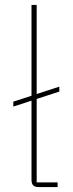

<svg xmlns="http://www.w3.org/2000/svg" viewBox="-20 -760 297 780"><path d="M214 -19H129V-358L221 -388V-408L129 -378V-740H108V-371L34 -347V-327L108 -351V-29C108 -9 117 0 137 0H214Z"/></svg>

Font: IBM Plex Devanagari Thin
Style: Regular
Weight: 100
Designer: Mike Abbink, Paul van der Laan, Pieter van Rosmalen, Erin McLaughlin
Foundry: Bold Monday
Version: Version 1.0